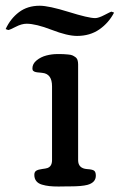

<svg xmlns="http://www.w3.org/2000/svg" viewBox="-86 -663 426 683"><path d="M55.2 -642.6Q87.4 -642.6 158.2 -620.6Q229 -598.6 252.4 -598.6Q264.6 -598.6 286.1 -609.9Q307.6 -621.1 310.1 -621.6L319.8 -618.2Q300.8 -581.5 267.3 -558.3Q233.9 -535.2 188 -535.2Q153.8 -535.2 97.7 -556.9Q41.5 -578.6 8.8 -578.6Q-8.8 -578.6 -29.5 -567.9Q-50.3 -557.1 -56.6 -556.2L-65.9 -559.6Q-48.8 -596.7 -18.6 -619.6Q11.7 -642.6 55.2 -642.6ZM118.2 -470.7Q131.8 -470.7 138.7 -470.5Q145.5 -470.2 156 -469.2Q166.5 -468.3 171.4 -466.1Q176.3 -463.9 181.9 -460Q187.5 -456.1 189.7 -449.5Q191.9 -442.9 191.9 -434.1V-93.3Q191.9 -64 223.6 -61.5Q241.7 -60.5 248.3 -56.2Q254.9 -51.8 254.9 -38.1Q254.9 -13.7 225.1 -5.4Q204.6 0 164.1 0Q157.2 0 143.3 0.2Q129.4 0.5 122.1 0.5Q103 0.5 89.6 -1Q76.2 -2.4 63 -6.3Q49.8 -10.3 43 -19Q36.1 -27.8 36.1 -41Q36.1 -51.8 43.2 -55.9Q50.3 -60.1 64 -61.8Q77.6 -63.5 83 -65.4Q99.1 -71.3 99.1 -93.3V-356Q99.1 -400.4 64.5 -403.8Q61 -404.3 55.7 -404.8Q50.3 -405.3 47.9 -405.5Q45.4 -405.8 41.7 -406.5Q38.1 -407.2 36.4 -408.2Q34.7 -409.2 32.7 -410.6Q30.8 -412.1 30 -414.3Q29.3 -416.5 29.3 -419.9Q29.3 -436 44.2 -448.2Q59.1 -460.4 78.9 -465.6Q98.6 -470.7 118.2 -470.7Z"/></svg>

Font: Corben
Style: Regular
Weight: 400
Designer: vernon adams
Foundry: vernon adams
Version: Version 1.100